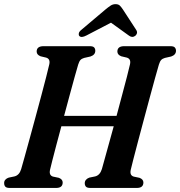

<svg xmlns="http://www.w3.org/2000/svg" viewBox="-20 -928 889 948"><path d="M227 -89.5Q221 -62 242 -56L270.5 -50Q289.5 -42.5 289.5 -27Q289.5 0 257 0H28Q12 0 6.2 -6.5Q0.5 -13 0.5 -23.5Q0 -33.5 6.5 -40.8Q13 -48 23 -51L51.5 -57Q75.5 -63 84.5 -93Q90.5 -113.5 101.5 -153.2Q112.5 -193 126.5 -243.8Q140.5 -294.5 155.2 -349.2Q170 -404 183.8 -455.5Q197.5 -507 208 -547.8Q218.5 -588.5 223.5 -611Q229 -637 208 -643.5L180.5 -650Q161 -657.5 161 -673.5Q161 -700 195.5 -700H423Q439 -700 444.8 -693.8Q450.5 -687.5 450.5 -677.5Q450.5 -657 426.5 -649L395.5 -642Q383.5 -638.5 377.2 -631.8Q371 -625 366 -609Q359.5 -587.5 348.5 -547.8Q337.5 -508 324 -458.2Q310.5 -408.5 296.5 -356H555.5Q569.5 -409 583 -459.2Q596.5 -509.5 606.8 -549.2Q617 -589 622 -611Q627.5 -637 606.5 -643.5L579 -650Q559.5 -657.5 559.5 -673.5Q559.5 -700 593.5 -700H821.5Q837.5 -700 843.2 -693.5Q849 -687 849 -677Q848.5 -657 825 -649L794 -642Q782 -638.5 775.8 -631.8Q769.5 -625 764.5 -609Q757.5 -586 745.8 -543.2Q734 -500.5 719.5 -446.8Q705 -393 690 -336.8Q675 -280.5 661.5 -229.8Q648 -179 638.5 -141.8Q629 -104.5 625.5 -89.5Q619.5 -62 640.5 -56L669 -50Q688 -42.5 688 -27Q688 0 655.5 0H426.5Q410 0 404.2 -6.5Q398.5 -13 398.5 -23.5Q398.5 -33.5 404.8 -40.5Q411 -47.5 421 -51L450 -57Q473.5 -63 483 -93Q490.5 -119.5 506.5 -177.8Q522.5 -236 541.5 -304.5H283Q269.5 -255.5 258 -211.2Q246.5 -167 238.2 -135Q230 -103 227 -89.5ZM407 -753Q381.5 -739.5 371.5 -750.5Q367.5 -755.5 369.2 -763.8Q371 -772 381.5 -780.5L500.5 -881Q515 -893 526 -900.2Q537 -907.5 550.5 -907.5Q564.5 -907.5 571.8 -900.2Q579 -893 587 -881L653 -779.5Q658.5 -770.5 655.8 -762.5Q653 -754.5 647 -750.5Q632 -740 615.5 -753L528 -816Z"/></svg>

Font: Fraunces 72pt Soft SemiBold
Style: Italic
Weight: 600
Italic angle: -16°
Version: Version 1.000;[b76b70a41]